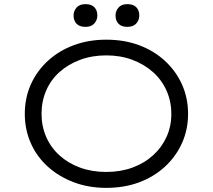

<svg xmlns="http://www.w3.org/2000/svg" viewBox="-20 -899 1030 929"><path d="M494 10Q408 10 336 -17.5Q264 -45 211 -93Q158 -141 129 -206.5Q100 -272 100 -348Q100 -425 129 -490Q158 -555 211 -604Q264 -653 336 -680Q408 -707 494 -707Q581 -707 652.5 -680.5Q724 -654 777.5 -605Q831 -556 860.5 -490.5Q890 -425 890 -348Q890 -272 860.5 -206.5Q831 -141 777.5 -92Q724 -43 652.5 -16.5Q581 10 494 10ZM494 -67Q563 -67 620.5 -88Q678 -109 720.5 -147.5Q763 -186 786 -237Q809 -288 809 -348Q809 -408 786 -460Q763 -512 720.5 -550Q678 -588 620.5 -609.5Q563 -631 494 -631Q425 -631 367.5 -609.5Q310 -588 268 -550.5Q226 -513 203.5 -461Q181 -409 181 -348Q181 -288 203.5 -236.5Q226 -185 268 -147Q310 -109 367.5 -88Q425 -67 494 -67ZM596 -769Q568 -769 553.5 -784Q539 -799 539 -824Q539 -846 553.5 -862.5Q568 -879 596 -879Q625 -879 639.5 -864Q654 -849 654 -824Q654 -802 639.5 -785.5Q625 -769 596 -769ZM394 -769Q365 -769 350.5 -784Q336 -799 336 -824Q336 -846 350.5 -862.5Q365 -879 394 -879Q422 -879 436.5 -864Q451 -849 451 -824Q451 -802 436.5 -785.5Q422 -769 394 -769Z"/></svg>

Font: Lexend Mega Light
Style: Regular
Weight: 300
Version: Version 1.007